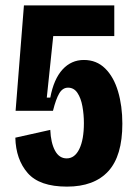

<svg xmlns="http://www.w3.org/2000/svg" viewBox="-20 -680 507 714"><path d="M229 14Q127 14 83 -36.5Q39 -87 37 -168L167 -197Q169 -149 184.5 -120Q200 -91 228 -91Q258 -91 275 -126Q292 -161 292 -222Q292 -254 286.5 -284.5Q281 -315 268 -334.5Q255 -354 233 -354Q213 -354 200.5 -333Q188 -312 177 -268H38L69 -660H405V-546H178L154 -317H167Q180 -386 212.5 -421.5Q245 -457 292 -457Q339 -457 371 -425.5Q403 -394 419 -340Q435 -286 435 -220Q435 -100 382.5 -43Q330 14 229 14Z"/></svg>

Font: Bricolage Grotesque 10pt Condensed Bricolage Grotesque 10pt Condensed Regular
Style: Bold
Weight: 700
Width: 3
Designer: Mathieu Triay
Foundry: Atelier Triay
Version: Version 1.000; ttfautohint (v1.8.4.7-5d5b);gftools[0.9.32]